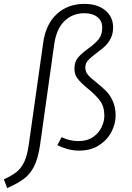

<svg xmlns="http://www.w3.org/2000/svg" viewBox="-76 -764 677 988"><path d="M-56 159Q-15 140 9 121Q33 102 48.5 69.5Q64 37 72 -19L146 -542Q159 -639 216 -691.5Q273 -744 358 -744Q426 -744 466 -710.5Q506 -677 506 -624Q506 -591 494 -567Q482 -543 465 -527Q448 -511 421 -491Q390 -468 376.5 -453Q363 -438 363 -416Q363 -395 377 -378.5Q391 -362 421 -339Q452 -314 471.5 -294Q491 -274 505 -242.5Q519 -211 519 -169Q519 -128 498 -86.5Q477 -45 434.5 -17Q392 11 331 11Q299 11 269.5 2.5Q240 -6 219 -17L241 -58Q283 -38 327 -38Q373 -38 403 -59Q433 -80 447 -110Q461 -140 461 -168Q461 -215 439 -245Q417 -275 375 -309Q340 -338 323.5 -359Q307 -380 307 -410Q307 -445 324.5 -466.5Q342 -488 378 -514Q414 -540 432 -562.5Q450 -585 450 -622Q450 -657 425 -676.5Q400 -696 358 -696Q297 -696 255.5 -655.5Q214 -615 203 -536L130 -17Q120 51 100 91Q80 131 48.5 155Q17 179 -39 204Z"/></svg>

Font: FiraGO Light
Style: Italic
Weight: 300
Italic angle: -8°
Designer: bBox Type GmbH
Foundry: bBox Type GmbH
Version: Version 1.001